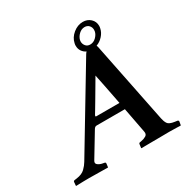

<svg xmlns="http://www.w3.org/2000/svg" viewBox="-179 -952 1078 1108"><g transform="rotate(-30 359.5 -398.5)"><path d="M633 -91Q637 -70 646.5 -54.5Q656 -39 692 -34L706 -32Q709 -32 712.5 -30Q716 -28 716 -23L712 0L710 2Q710 2 686.5 1Q663 0 634 0Q621 0 591 0.5Q561 1 528.5 1Q496 1 473 1.5Q450 2 450 2L448 0L451 -23Q452 -31 458 -32L469 -34Q487 -37 501 -45.5Q515 -54 511 -73L479 -241H290Q279 -241 271 -227L178 -73Q168 -57 181 -47Q194 -37 212 -34L223 -32Q230 -31 230 -23L227 0L225 2Q225 2 211 1.5Q197 1 176.5 1Q156 1 135.5 0.5Q115 0 101 0Q82 0 62 0.5Q42 1 28.5 1.5Q15 2 15 2L13 0L15 -23Q15 -28 18.5 -30Q22 -32 25 -32L39 -34Q75 -39 94 -57.5Q113 -76 124 -95L444 -627Q448 -634 454 -640Q437 -648 426.5 -663.5Q416 -679 416 -700Q416 -704 416.5 -708Q417 -712 418 -716Q425 -750 455 -774.5Q485 -799 520 -799Q550 -799 570.5 -780Q591 -761 591 -732Q591 -728 590.5 -724Q590 -720 589 -716Q584 -691 565 -670Q546 -649 521 -640Q523 -634 525 -627ZM514 -768Q493 -768 476 -752Q459 -736 454 -716Q454 -713 453.5 -710.5Q453 -708 453 -706Q453 -690 463.5 -677Q474 -664 493 -664Q515 -664 532 -680.5Q549 -697 553 -716Q554 -720 554 -727Q554 -744 543 -756Q532 -768 514 -768ZM316 -288H470Q462 -330 456 -360Q450 -390 444 -421Q438 -452 429 -494Q415 -470 395.5 -437Q376 -404 357.5 -372.5Q339 -341 326.5 -320.5Q314 -300 314 -300Q307 -288 316 -288Z"/></g></svg>

Font: Libertinus Serif SemiBold
Style: Italic
Weight: 600
Italic angle: -11.5°
Designer: Philipp H. Poll, Khaled Hosny
Foundry: Caleb Maclennan
Version: Version 7.051;RELEASE